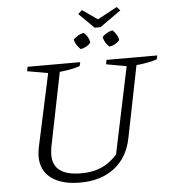

<svg xmlns="http://www.w3.org/2000/svg" viewBox="-61 -985 939 1050"><g transform="rotate(-5 408.5 -460.5)"><path d="M337 9Q235 9 178.5 -33.5Q122 -76 122 -153Q122 -162 123 -173Q124 -184 127 -199L214 -603L100 -623L105 -647H394L389 -626Q348 -611 278 -604L196 -197Q194 -183 193 -173Q192 -163 192 -155Q192 -41 346 -41Q410 -41 457.5 -61.5Q505 -82 545 -127L645 -603L534 -623L538 -647H817L812 -626Q768 -611 699 -604L620 -210Q599 -105 525 -48Q451 9 337 9ZM489 -828 406 -910 428 -930 511 -872 619 -930 637 -910 521 -828ZM403 -718Q377 -741 369 -773Q395 -799 427 -805Q454 -781 458 -749Q449 -737 433.5 -728.5Q418 -720 403 -718ZM561 -718Q535 -740 528 -773Q538 -785 553.5 -793.5Q569 -802 585 -805Q612 -779 617 -749Q593 -722 561 -718Z"/></g></svg>

Font: Piazzolla SC Light
Style: Italic
Weight: 300
Italic angle: -11.3°
Designer: Juan Pablo del Peral
Foundry: Huerta Tipografica
Version: Version 1.330